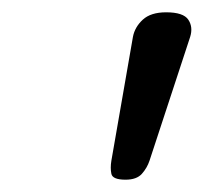

<svg xmlns="http://www.w3.org/2000/svg" viewBox="-20 -940 331 312"><path d="M184 -648Q163 -648 161 -657.5Q159 -667 161 -679L196 -880Q199 -896 212 -908Q225 -920 250 -920Q278 -920 286 -908Q294 -896 289 -880L223 -679Q219 -667 210.5 -657.5Q202 -648 184 -648Z"/></svg>

Font: Playwrite IS
Style: Regular
Weight: 400
Designer: Veronika Burian, José Scaglione
Foundry: TypeTogether
Version: Version 1.002